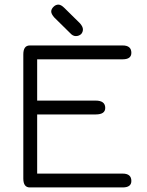

<svg xmlns="http://www.w3.org/2000/svg" viewBox="-20 -820 643 840"><path d="M261.7 -785.2 330.1 -717.8Q342.8 -703.1 342.8 -691.4Q342.8 -679.7 335 -670.9Q325.2 -662.1 311.5 -662.1Q297.9 -662.1 285.2 -676.8L217.8 -743.2Q204.1 -758.8 204.1 -769.5Q204.1 -780.3 213.9 -790Q223.6 -799.8 235.4 -799.8Q247.1 -799.8 261.7 -785.2ZM142.6 -319.3V-60.5H516.6Q554.7 -60.5 554.7 -28.3Q554.7 0 516.6 0H110.4Q82 0 82 -39.1V-582Q82 -621.1 110.4 -621.1H516.6Q554.7 -621.1 554.7 -588.9Q554.7 -560.5 516.6 -560.5H142.6V-379.9H398.4Q440.4 -379.9 440.4 -347.7Q440.4 -319.3 398.4 -319.3Z"/></svg>

Font: Jura
Style: Medium
Weight: 500
Version: Version 2.6.1